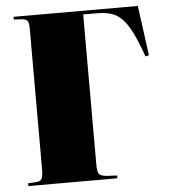

<svg xmlns="http://www.w3.org/2000/svg" viewBox="-52 -777 727 825"><g transform="rotate(-5 311.0 -365.0)"><path d="M37 0V-12L71 -14Q90 -15 96 -26Q102 -37 102 -70V-673Q102 -699 95.5 -707.5Q89 -716 66 -717L37 -718V-730H573L602 -515L587 -511Q564 -576 544 -616Q524 -656 502.5 -677.5Q481 -699 455 -706.5Q429 -714 393 -714H336V-66Q336 -38 342.5 -27Q349 -16 379 -14L421 -12V0Z"/></g></svg>

Font: Literata 72pt Black
Style: Regular
Weight: 900
Designer: Latin by Veronika Burian and Jose Scaglione. Greek by Irene Vlachou. Cyrillic by Vera Evstafieva.
Foundry: TypeTogether
Version: Version 3.002